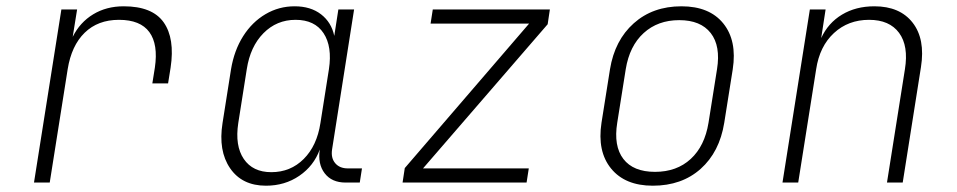

<svg xmlns="http://www.w3.org/2000/svg" viewBox="-20 -580 3040 610"><path d="M88 0 175 -550H225L211 -463Q234 -509 276 -534.5Q318 -560 373 -560Q464 -560 500 -509Q536 -458 522 -365L514 -315H464L472 -365Q483 -439 454.5 -478Q426 -517 358 -517Q291 -517 249 -476Q207 -435 195 -360L138 0Z M825 10Q749 10 711 -45.5Q673 -101 687 -189L714 -360Q724 -420 752.5 -465Q781 -510 823.5 -535Q866 -560 916 -560Q967 -560 1000 -534.5Q1033 -509 1042 -466L1055 -550H1105L1035 -105Q1031 -78 1045 -61.5Q1059 -45 1085 -45H1130L1123 0H1078Q1034 0 1011.5 -29.5Q989 -59 996 -105Q977 -53 931 -21.5Q885 10 825 10ZM842 -33Q903 -33 945 -75Q987 -117 998 -189L1025 -360Q1036 -432 1008 -474.5Q980 -517 919 -517Q859 -517 817 -474.5Q775 -432 764 -360L737 -189Q726 -117 754.5 -75Q783 -33 842 -33Z M1259 0 1266 -46 1661 -505H1348L1355 -550H1727L1720 -503L1324 -45H1660L1653 0Z M2054 10Q1966 10 1921.5 -44.5Q1877 -99 1891 -190L1918 -360Q1933 -452 1993.5 -506Q2054 -560 2145 -560Q2234 -560 2278 -505.5Q2322 -451 2308 -360L2281 -190Q2266 -97 2206 -43.5Q2146 10 2054 10ZM2061 -34Q2130 -34 2174.5 -75Q2219 -116 2231 -190L2258 -360Q2270 -434 2238 -475Q2206 -516 2138 -516Q2070 -516 2025 -475Q1980 -434 1968 -360L1941 -190Q1929 -116 1960.5 -75Q1992 -34 2061 -34Z M2466 0 2553 -550H2603L2589 -459Q2611 -507 2655 -533.5Q2699 -560 2758 -560Q2839 -560 2879.5 -508Q2920 -456 2906 -367L2848 0H2798L2855 -360Q2867 -434 2836.5 -475.5Q2806 -517 2741 -517Q2675 -517 2629.5 -475Q2584 -433 2573 -360L2516 0Z"/></svg>

Font: JetBrains Mono Thin
Style: Italic
Weight: 100
Italic angle: -9°
Monospace: yes
Designer: Philipp Nurullin, Konstantin Bulenkov
Foundry: JetBrains
Version: Version 2.305; ttfautohint (v1.8.4.7-5d5b)